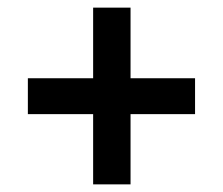

<svg xmlns="http://www.w3.org/2000/svg" viewBox="-20 -623 584 503"><path d="M224 -140V-603H322V-140ZM53 -324V-418H491V-324Z"/></svg>

Font: Instrument Sans SemiBold
Style: Regular
Weight: 600
Designer: Rodrigo Fuenzalida
Foundry: fragTYPE
Version: Version 1.000;gftools[0.9.28]